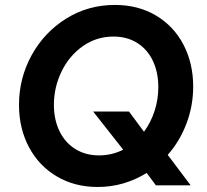

<svg xmlns="http://www.w3.org/2000/svg" viewBox="-20 -747 836 774"><path d="M571.3 -49.8Q527.3 -22.5 477.5 -7.8Q427.7 6.8 374 6.8Q280.8 6.8 208.5 -36.1Q136.2 -79.1 96.4 -154.5Q56.6 -230 56.6 -324.2Q56.6 -431.6 107.4 -524.2Q158.2 -616.7 246.6 -671.9Q335 -727.1 442.9 -727.1Q537.6 -727.1 609.4 -684.1Q681.2 -641.1 720 -566.2Q758.8 -491.2 758.8 -397.9Q758.8 -320.8 731.9 -249.5Q705.1 -178.2 656.2 -122.6L748.5 0H608.4ZM476.6 -143.6 355.5 -297.4H500L560.5 -215.8Q588.4 -253.9 603.3 -300.3Q618.2 -346.7 618.2 -396Q618.2 -454.6 596.7 -500.7Q575.2 -546.9 534.2 -573.2Q493.2 -599.6 437.5 -599.6Q368.7 -599.6 313.7 -560.8Q258.8 -522 228 -458.5Q197.3 -395 197.3 -324.2Q197.3 -265.6 219.2 -219.5Q241.2 -173.3 282.5 -147Q323.7 -120.6 379.4 -120.6Q431.6 -120.6 476.6 -143.6Z"/></svg>

Font: Reddit Sans Chocolate
Style: Bold Italic
Weight: 700
Italic angle: -11.25°
Designer: Stephen Hutchings
Version: Version 1.013